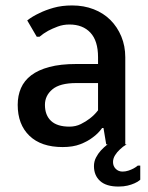

<svg xmlns="http://www.w3.org/2000/svg" viewBox="-20 -530 545 705"><path d="M45 0ZM340 -320Q340 -380 312 -410Q284 -440 235 -440Q212 -440 192 -432.5Q172 -425 157 -417Q139 -407 125 -395H115L80 -455Q99 -470 125 -482Q147 -493 177 -501.5Q207 -510 245 -510Q288 -510 324 -496Q360 -482 385.5 -456.5Q411 -431 425.5 -396Q440 -361 440 -320V0H370L360 -60H355Q341 -40 320 -25Q302 -11 275 -0.5Q248 10 210 10Q131 10 88 -31.5Q45 -73 45 -145Q45 -179 57 -206.5Q69 -234 94.5 -253.5Q120 -273 161 -284Q202 -295 260 -295H340ZM340 -225H260Q200 -225 172.5 -202Q145 -179 145 -145Q145 -107 167.5 -86Q190 -65 235 -65Q258 -65 277 -74.5Q296 -84 310 -95Q327 -108 340 -125ZM430 100Q441 100 451.5 96.5Q462 93 469.5 89Q477 85 481.5 81.5Q486 78 486 78H495V130Q486 138 474 143Q463 148 448.5 151.5Q434 155 415 155Q370 155 347.5 134.5Q325 114 325 80Q325 63 332.5 48.5Q340 34 350 23Q361 11 375 0H445Q431 8 420 19Q410 28 402.5 40Q395 52 395 65Q395 80 405 90Q415 100 430 100Z"/></svg>

Font: Scada
Style: Regular
Weight: 400
Designer: Jovanny Lemonad
Foundry: Jovanny Lemonad
Version: Version 3.005; ttfautohint (v0.91) -l 8 -r 50 -G 200 -x 0 -w